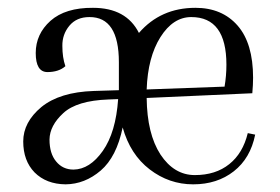

<svg xmlns="http://www.w3.org/2000/svg" viewBox="-20 -464 724 496"><path d="M169.9 -25.9Q211.9 -26.4 245.6 -74.2Q279.3 -122.1 285.2 -208L259.8 -207Q178.7 -204.1 143.6 -171.9Q108.4 -139.6 107.9 -103.5Q107.9 -67.4 125 -46.9Q142.1 -25.9 169.9 -25.9ZM564.9 -296.9Q564.9 -419.9 474.1 -419.9Q427.2 -419.9 394.5 -368.2Q361.8 -316.4 358.9 -232.9L560.1 -240.2Q564.9 -268.1 564.9 -296.9ZM287.1 -303.2Q287.1 -420.4 210.9 -419.9Q177.7 -419.9 159.2 -397.5Q140.6 -375 141.1 -345.2Q141.1 -315.4 148.9 -293Q131.8 -277.8 102.1 -277.8Q72.3 -278.3 72.3 -327.1Q72.3 -376 110.4 -410.2Q148.9 -444.3 220.2 -443.8Q306.2 -443.8 338.9 -378.9Q395 -443.8 484.9 -443.8Q553.7 -443.8 593.8 -397.9Q633.8 -352.1 633.8 -263.2Q633.8 -245.1 631.8 -223.1L358.9 -210.9Q359.9 -118.2 394.5 -64.9Q429.7 -11.7 483.4 -11.7Q537.1 -11.7 572.3 -40Q607.4 -67.9 620.1 -120.1L639.2 -116.2Q627 -55.2 584 -21.5Q541 12.2 479 12.2Q417 12.2 366.7 -26.4Q316.4 -64.9 296.9 -134.8Q281.2 -58.6 240.2 -23.4Q199.2 11.7 149.4 12.2Q99.6 11.7 69.3 -18.6Q40 -48.8 40 -98.6Q40 -148.4 86.9 -187.5Q134.3 -226.1 222.2 -229L287.1 -231Z"/></svg>

Font: Arapey-Regular
Style: Regular
Weight: 400
Designer: Eduardo Rodriguez Tunni
Foundry: Eduardo Rodriguez Tunni
Version: Version 1.002